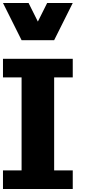

<svg xmlns="http://www.w3.org/2000/svg" viewBox="-20 -1270 634 1290"><path d="M468.8 -875V-750H343.8V-125H468.8V0H0V-125H125V-750H0V-875ZM171.9 -1250 234.4 -1125 296.9 -1250H468.8L343.8 -1000H125L0 -1250Z"/></svg>

Font: CraftyPE
Style: Regular
Weight: 400
Designer: Erek Butcher
Foundry: Haunted Coop
Version: Version 0.018;April 4, 2024;FontCreator 15.0.0.2962 64-bit